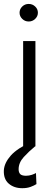

<svg xmlns="http://www.w3.org/2000/svg" viewBox="-36 -758 281 994"><path d="M79.2 216.3Q36.6 216.3 9.1 192.5Q-18.5 168.7 -16 122.5Q-13.1 84.5 20.1 47.1Q53.3 9.6 131.4 -25.9L145.2 0Q113.6 25.9 87 55Q60.4 84.2 60.4 118.3Q60.4 133.5 68 142.6Q75.6 151.6 98.4 152Q115.4 151.6 128.9 147Q142.4 142.4 150.2 137.8L152.7 195Q141.3 202.4 122.9 209.3Q104.4 216.3 79.2 216.3ZM83.8 0V-545.5H147.4V0ZM112.6 -646.7Q93 -646.7 79.2 -660.2Q65.3 -673.7 65.3 -692.1Q65.3 -710.9 79.2 -724.3Q93 -737.6 112.6 -737.6Q132.1 -737.6 146.1 -724.3Q160.2 -710.9 160.2 -692.1Q160.2 -673.7 146.1 -660.2Q132.1 -646.7 112.6 -646.7Z"/></svg>

Font: Inter UI Light
Style: Regular
Weight: 300
Designer: Rasmus Andersson
Foundry: rsms
Version: 3.2;8d6f07862